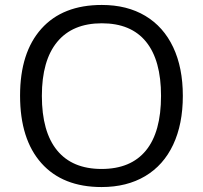

<svg xmlns="http://www.w3.org/2000/svg" viewBox="-20 -745 819 775"><path d="M391 -725Q233 -725 147 -629Q61 -533 61 -359Q61 -183 147 -86.5Q233 10 390 10Q492 10 566 -34Q640 -78 679 -161Q718 -244 718 -358Q718 -472 679 -554.5Q640 -637 566.5 -681Q493 -725 391 -725ZM391 -651Q509 -651 569.5 -576.5Q630 -502 630 -358Q630 -212 569 -137.5Q508 -63 390 -63Q272 -63 210.5 -138Q149 -213 149 -358Q149 -501 211 -576Q273 -651 391 -651Z"/></svg>

Font: OpenSansMMV
Style: Regular
Weight: 400
Designer: Steve Matteson
Foundry: Ascender Corporation
Version: Version 4.000